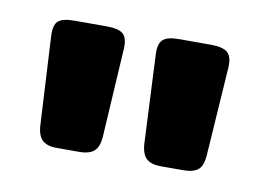

<svg xmlns="http://www.w3.org/2000/svg" viewBox="-39 -754 440 320"><g transform="rotate(10 181.0 -594.0)"><path d="M39 -520 31 -669Q30 -688 37.5 -694.5Q45 -701 66 -701H119Q140 -701 147.5 -694Q155 -687 154 -669L145 -520Q144 -502 136 -494.5Q128 -487 110 -487H72Q56 -487 48 -494.5Q40 -502 39 -520ZM215 -520 208 -669Q207 -687 214.5 -694Q222 -701 242 -701H295Q316 -701 324 -694Q332 -687 331 -669L321 -520Q320 -501 312 -494Q304 -487 286 -487H248Q232 -487 224 -494.5Q216 -502 215 -520Z"/></g></svg>

Font: Mitr Medium
Style: Regular
Weight: 500
Designer: Thanarat Vachiruckul
Foundry: Cadson Demak
Version: Version 1.003